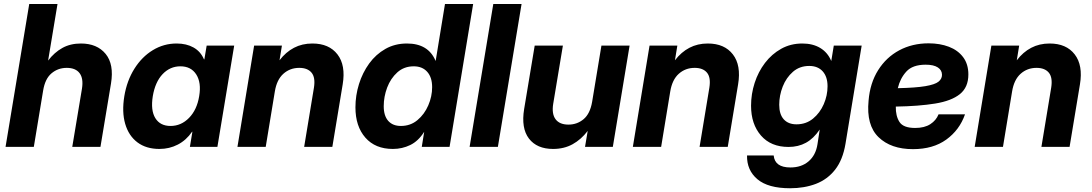

<svg xmlns="http://www.w3.org/2000/svg" viewBox="-20 -748 5562 978"><path d="M199.7 -286.6 152.3 0H8.3L128.9 -727.5H272.9L225.1 -439.5Q256.8 -481 297.6 -503.7Q338.4 -526.4 392.1 -526.4Q474.6 -526.4 518.1 -473.4Q561.5 -420.4 545.4 -322.8L491.7 0H348.1L397.5 -296.4Q405.8 -348.1 385.5 -375.2Q365.2 -402.3 319.8 -402.3Q275.4 -402.3 242.4 -374.5Q209.5 -346.7 199.7 -286.6Z M792 10.7Q724.6 10.7 679.9 -22.9Q635.3 -56.6 617.7 -117.2Q600.1 -177.7 613.3 -258.3Q626.5 -337.4 664.6 -397.9Q702.6 -458.5 758.3 -492.4Q814 -526.4 879.9 -526.4Q929.7 -526.4 965.8 -506.1Q1002 -485.8 1019 -445.8H1021L1032.7 -515.6H1172.9L1087.4 0H947.3L960 -77.1H958.5Q928.7 -33.7 885.7 -11.5Q842.8 10.7 792 10.7ZM848.6 -106.4Q902.8 -106.4 943.1 -147.7Q983.4 -189 994.6 -258.3Q1006.3 -327.1 979.7 -368.7Q953.1 -410.2 898.9 -410.2Q846.2 -410.2 808.3 -370.4Q770.5 -330.6 758.3 -258.3Q746.6 -186 771.2 -146.2Q795.9 -106.4 848.6 -106.4Z M1379.9 -281.7 1333.5 0H1189.5L1274.4 -515.6H1416L1403.8 -440.9Q1436 -482.9 1477.5 -504.6Q1519 -526.4 1571.3 -526.4Q1656.2 -526.4 1699 -470.9Q1741.7 -415.5 1725.6 -318.4L1672.9 0H1529.3L1579.1 -301.3Q1587.4 -353 1567.1 -377.7Q1546.9 -402.3 1504.4 -402.3Q1457 -402.3 1423.3 -372.1Q1389.6 -341.8 1379.9 -281.7Z M1981 10.7Q1891.6 10.7 1841.1 -46.9Q1790.5 -104.5 1790.5 -201.2Q1790.5 -261.7 1808.6 -319.8Q1826.7 -377.9 1860.6 -424.6Q1894.5 -471.2 1943.1 -498.8Q1991.7 -526.4 2053.2 -526.4Q2161.6 -526.4 2198.7 -438H2199.2L2246.6 -727.5H2390.1L2270 0H2128.4L2140.6 -75.7H2140.1Q2110.8 -29.3 2069.8 -9.3Q2028.8 10.7 1981 10.7ZM2022 -106.4Q2070.8 -106.4 2106.4 -136.2Q2142.1 -166 2161.6 -211.4Q2181.2 -256.8 2181.2 -304.2Q2181.2 -354 2156.2 -382.1Q2131.3 -410.2 2087.4 -410.2Q2038.1 -410.2 2003.9 -379.4Q1969.7 -348.6 1952.1 -302Q1934.6 -255.4 1934.6 -207Q1934.6 -158.2 1957.5 -132.3Q1980.5 -106.4 2022 -106.4Z M2636.7 -727.5 2516.1 0H2372.1L2492.7 -727.5Z M2797.4 10.7Q2714.8 10.7 2674.3 -42.2Q2633.8 -95.2 2649.9 -192.9L2703.6 -515.6H2847.2L2797.9 -219.2Q2789.6 -167.5 2810.1 -140.4Q2830.6 -113.3 2875.5 -113.3Q2919.9 -113.3 2952.9 -141.1Q2985.8 -168.9 2996.1 -229L3043.5 -515.6H3187L3101.6 0H2960L2973.6 -81.1Q2939.9 -37.1 2896.5 -13.2Q2853 10.7 2797.4 10.7Z M3394 -281.7 3347.7 0H3203.6L3288.6 -515.6H3430.2L3418 -440.9Q3450.2 -482.9 3491.7 -504.6Q3533.2 -526.4 3585.4 -526.4Q3670.4 -526.4 3713.1 -470.9Q3755.9 -415.5 3739.7 -318.4L3687 0H3543.5L3593.3 -301.3Q3601.6 -353 3581.3 -377.7Q3561 -402.3 3518.6 -402.3Q3471.2 -402.3 3437.5 -372.1Q3403.8 -341.8 3394 -281.7Z M4004.4 210.9Q3892.6 210.9 3838.1 165Q3783.7 119.1 3785.2 43.9H3920.9Q3926.8 105 4006.3 105Q4062.5 105 4098.9 73.7Q4135.3 42.5 4144 -13.2L4155.3 -87.4H4154.8Q4124 -42 4085.2 -20.8Q4046.4 0.5 3996.6 0.5Q3906.7 0.5 3856.2 -57.6Q3805.7 -115.7 3805.7 -209.5Q3805.7 -269 3824 -325.7Q3842.3 -382.3 3876.7 -427.5Q3911.1 -472.7 3959.2 -499.5Q4007.3 -526.4 4066.9 -526.4Q4120.1 -526.4 4158 -503.7Q4195.8 -481 4213.9 -438H4214.4L4227.1 -515.6H4369.1L4286.6 -15.1Q4272.9 66.4 4233.9 116.2Q4194.8 166 4136 188.5Q4077.1 210.9 4004.4 210.9ZM4037.1 -114.7Q4085.9 -114.7 4121.3 -143.8Q4156.7 -172.9 4176 -217.3Q4195.3 -261.7 4195.3 -308.6Q4195.3 -356.9 4170.7 -384.5Q4146 -412.1 4102.1 -412.1Q4053.2 -412.1 4019 -382.3Q3984.9 -352.5 3967 -307.1Q3949.2 -261.7 3949.2 -214.4Q3949.2 -165.5 3972.4 -140.1Q3995.6 -114.7 4037.1 -114.7Z M4630.4 11.7Q4518.1 11.7 4455.1 -49.3Q4392.1 -110.4 4404.3 -235.4Q4411.6 -324.7 4452.9 -390.4Q4494.1 -456.1 4560.5 -491.7Q4627 -527.3 4710 -527.3Q4767.6 -527.3 4813.5 -509.8Q4859.4 -492.2 4886 -456.8Q4912.6 -421.4 4912.6 -368.7Q4912.6 -303.2 4869.4 -268.6Q4826.2 -233.9 4743.4 -220.5Q4660.6 -207 4543 -205.1Q4542 -157.7 4561.5 -127Q4581.1 -96.2 4641.6 -96.2Q4689 -96.2 4718.8 -115.5Q4748.5 -134.8 4760.7 -165.5H4895.5Q4867.7 -85.9 4800.3 -37.1Q4732.9 11.7 4630.4 11.7ZM4553.2 -298.8Q4644.5 -300.8 4693.4 -309.1Q4742.2 -317.4 4760.3 -331.8Q4778.3 -346.2 4778.3 -366.7Q4778.3 -390.6 4757.1 -404.5Q4735.8 -418.5 4695.3 -418.5Q4628.4 -418.5 4596.7 -383.5Q4564.9 -348.6 4553.2 -298.8Z M5135.3 -281.7 5088.9 0H4944.8L5029.8 -515.6H5171.4L5159.2 -440.9Q5191.4 -482.9 5232.9 -504.6Q5274.4 -526.4 5326.7 -526.4Q5411.6 -526.4 5454.3 -470.9Q5497.1 -415.5 5481 -318.4L5428.2 0H5284.7L5334.5 -301.3Q5342.8 -353 5322.5 -377.7Q5302.2 -402.3 5259.8 -402.3Q5212.4 -402.3 5178.7 -372.1Q5145 -341.8 5135.3 -281.7Z"/></svg>

Font: Inter Display
Style: Bold Italic
Weight: 700
Italic angle: -9.39999°
Designer: Rasmus Andersson
Foundry: rsms
Version: Version 4.000;git-a52131595